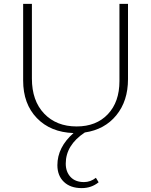

<svg xmlns="http://www.w3.org/2000/svg" viewBox="-20 -678 777 987"><path d="M594 -658H638V-271Q638 -159 578 -85.5Q518 -12 416 3Q318 68 318 163Q318 205 342.5 231.5Q367 258 412 258Q445 258 473 236L487 259Q450 289 400 289Q342 289 308.5 257Q275 225 275 171Q275 79 358 6Q240 2 169.5 -71Q99 -144 99 -264V-658H144V-274Q144 -160 207 -94Q270 -28 374 -28Q475 -28 534.5 -91Q594 -154 594 -261Z"/></svg>

Font: EauTest Light
Style: Regular
Weight: 300
Designer: Christian Thalmann (Catharsis Fonts)
Version: Version 0.001;PS 000.001;hotconv 1.0.88;makeotf.lib2.5.64775